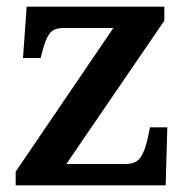

<svg xmlns="http://www.w3.org/2000/svg" viewBox="-20 -556 562 576"><path d="M27 0V-41L320 -472H170Q141 -472 128.5 -455Q116 -438 106 -398L102 -382H49L60 -536H473V-494L179 -64H357Q389 -64 402.5 -85Q416 -106 424 -145L430 -174H482L477 0Z"/></svg>

Font: Noto Serif NP Hmong SemiBold
Style: Regular
Weight: 600
Designer: Dalton Maag Ltd
Foundry: Dalton Maag Ltd
Version: Version 1.001; ttfautohint (v1.8.4.7-5d5b)